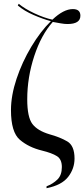

<svg xmlns="http://www.w3.org/2000/svg" viewBox="-20 -792 445 1015"><path d="M226 203Q306 187 340 143.5Q374 100 374 46Q374 -22 335.5 -44.5Q297 -67 242 -82Q178 -101 151 -137Q124 -173 124 -267Q124 -383 161 -495.5Q198 -608 259 -676Q283 -672 301.5 -668.5Q320 -665 337 -665Q405 -665 405 -709Q405 -744 365 -744Q316 -744 257 -688Q212 -698 161 -722Q110 -746 79 -772L74 -763Q108 -734 158 -712.5Q208 -691 249 -680Q194 -626 145.5 -545Q97 -464 67.5 -375.5Q38 -287 38 -210Q38 -93 85 -53Q132 -13 202 4Q255 17 281 33.5Q307 50 307 91Q307 134 283.5 157Q260 180 226 193Z"/></svg>

Font: Noto Serif Display Condensed Semi
Style: Regular
Weight: 600
Width: 3
Designer: Monotype Design Team
Foundry: Monotype Imaging Inc.
Version: Version 1.900